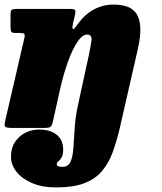

<svg xmlns="http://www.w3.org/2000/svg" viewBox="-21 -559 706 839"><path d="M52 -520H283Q302.5 -520 306.2 -515.8Q310 -511.5 307 -495L298 -456.5Q289 -411.5 314.5 -448Q347.5 -495 388 -517Q428.5 -539 474.5 -539Q504 -539 529.5 -531.8Q555 -524.5 571.8 -503.8Q588.5 -483 591.8 -443.8Q595 -404.5 580.5 -341L502.5 0Q488.5 60.5 470.5 108.5Q452.5 156.5 423 190.5Q393.5 224.5 345.8 242.2Q298 260 225.5 260Q162.5 260 118 240.5Q73.5 221 50.2 190.5Q27 160 27 126.5Q27 87.5 45 60.8Q63 34 91 20.5Q119 7 150 7Q197.5 7 226.2 29.5Q255 52 255 95Q255 118 248 129.2Q241 140.5 234 146.2Q227 152 227 159Q227 170 252.5 170Q277.5 170 287.2 147.8Q297 125.5 299.8 87Q302.5 48.5 305.5 -0.5Q308.5 -49.5 320.5 -103L365.5 -310Q376 -359 378.8 -383.5Q381.5 -408 359.5 -408Q338.5 -408 316.5 -374.8Q294.5 -341.5 275 -286.5Q255.5 -231.5 241 -167L210 -27.5Q206 -10 200 -5Q194 0 173 0H32.5Q5.5 0 1.2 -5.8Q-3 -11.5 2 -32.5L85 -390.5Q89 -406.5 85 -410.8Q81 -415 64 -415H45.5Q32 -415 28.5 -420.5Q25 -426 25 -441V-493.5Q25 -511.5 29.8 -515.8Q34.5 -520 52 -520Z"/></svg>

Font: Besley* Narrow Fatface
Style: Italic
Weight: 900
Width: 4
Italic angle: -13°
Designer: Owen Earl
Foundry: indestructible type*
Version: Version 3.000; ttfautohint (v1.8.3)